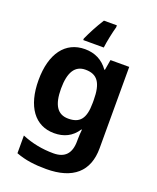

<svg xmlns="http://www.w3.org/2000/svg" viewBox="-179 -870 990 1213"><g transform="rotate(20 316.5 -263.0)"><path d="M392 -753V-766H305C271 -713 244 -660 224 -616V-606H362C367 -649 381 -714 392 -753ZM255 -556C124 -556 45 -451 45 -272C45 -95 122 10 251 10C316 10 369 -14 406 -71H410C408 -52 406 -26 406 -4V7C406 90 368 131 291 131C216 131 145 117 78 89V208C141 232 205 240 282 240C462 240 555 157 555 1V-546H429L417 -476H413C375 -529 322 -556 255 -556ZM302 -435C382 -435 416 -388 416 -271V-253C416 -145 380 -107 304 -107C231 -107 197 -161 197 -270C197 -380 232 -435 302 -435Z"/></g></svg>

Font: Noto Sans Adlam
Style: Bold
Weight: 700
Designer: Mark Jamra, Neil Patel
Foundry: JamraPatel LLC
Version: Version 3.001